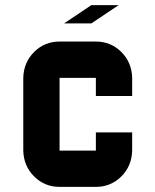

<svg xmlns="http://www.w3.org/2000/svg" viewBox="-20 -729 606 749"><path d="M495.6 -141.6Q494.1 -81.5 453.4 -40.8Q412.6 0 354 0H212.4Q153.8 0 113 -40.8Q72.3 -81.5 70.8 -141.6V-425.3Q72.3 -485.4 113 -526.1Q153.8 -566.9 212.4 -566.9H354Q412.6 -566.9 453.4 -526.1Q494.1 -485.4 495.6 -425.3V-354.5H354V-425.3H212.4V-141.6H354V-212.4H495.6ZM230 -637.7 336.4 -709H442.9L336.4 -637.7Z"/></svg>

Font: Blazma
Style: Regular
Weight: 400
Designer: GGBotNet
Version: 1.00